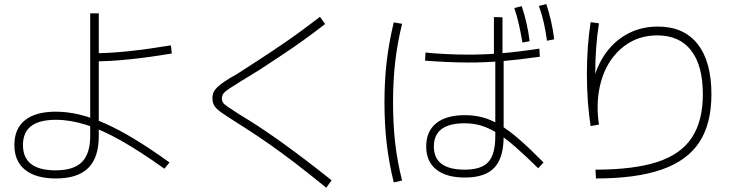

<svg xmlns="http://www.w3.org/2000/svg" viewBox="-20 -864 3560 920"><path d="M48.9 -168.9Q48.9 -247.8 100 -288.3Q151.1 -328.9 247.8 -328.9Q302.2 -328.9 360.6 -315Q418.9 -301.1 483.9 -272.2Q548.9 -243.3 625 -197.2Q701.1 -151.1 792.2 -85.6L767.8 -55.6Q651.1 -138.9 559.4 -190.6Q467.8 -242.2 392.2 -266.1Q316.7 -290 247.8 -290Q168.9 -290 129.4 -260Q90 -230 90 -168.9Q90 -47.8 246.7 -47.8Q333.3 -47.8 372.8 -87.8Q412.2 -127.8 412.2 -212.2V-800H453.3V-212.2Q453.3 -108.9 402.8 -58.9Q352.2 -8.9 247.8 -8.9Q152.2 -8.9 100.6 -50Q48.9 -91.1 48.9 -168.9ZM431.1 -608.9Q504.4 -608.9 598.3 -618.9Q692.2 -628.9 798.9 -646.7L803.3 -607.8Q698.9 -590 603.3 -580Q507.8 -570 432.2 -570Z M1543.3 35.6Q1458.9 -33.3 1391.1 -85Q1323.3 -136.7 1270.6 -173.3Q1217.8 -210 1176.1 -237.2Q1134.4 -264.4 1102.2 -284.4Q1071.1 -304.4 1051.1 -317.8Q1031.1 -331.1 1019.4 -342.2Q1007.8 -353.3 1002.8 -365.6Q997.8 -377.8 997.8 -392.2Q997.8 -408.9 1003.3 -421.7Q1008.9 -434.4 1021.7 -446.7Q1034.4 -458.9 1056.7 -473.9Q1078.9 -488.9 1113.3 -507.8Q1154.4 -534.4 1210.6 -570.6Q1266.7 -606.7 1342.2 -658.3Q1417.8 -710 1513.3 -783.3L1537.8 -748.9Q1482.2 -705.6 1430 -668.3Q1377.8 -631.1 1333.9 -602.2Q1290 -573.3 1253.3 -548.9Q1216.7 -524.4 1186.7 -506.7Q1156.7 -488.9 1135.6 -475.6Q1097.8 -452.2 1077.8 -438.9Q1057.8 -425.6 1050.6 -415.6Q1043.3 -405.6 1043.3 -392.2Q1043.3 -381.1 1048.9 -372.2Q1054.4 -363.3 1071.7 -352.2Q1088.9 -341.1 1122.2 -318.9Q1144.4 -305.6 1175.6 -286.1Q1206.7 -266.7 1247.2 -239.4Q1287.8 -212.2 1337.2 -176.7Q1386.7 -141.1 1444.4 -97.2Q1502.2 -53.3 1568.9 0Z M2022.2 -162.2Q2022.2 -234.4 2070 -273.3Q2117.8 -312.2 2207.8 -312.2Q2252.2 -312.2 2292.2 -301.7Q2332.2 -291.1 2375 -265.6Q2417.8 -240 2468.3 -196.1Q2518.9 -152.2 2584.4 -85.6L2558.9 -57.8Q2495.6 -120 2447.8 -161.7Q2400 -203.3 2360 -227.8Q2320 -252.2 2283.3 -262.8Q2246.7 -273.3 2206.7 -273.3Q2058.9 -273.3 2058.9 -162.2Q2058.9 -51.1 2206.7 -51.1Q2286.7 -51.1 2320 -87.8Q2353.3 -124.4 2353.3 -212.2V-590H2346.7V-782.2L2387.8 -781.1V-592.2H2393.3V-211.1Q2393.3 -107.8 2348.9 -60.6Q2304.4 -13.3 2207.8 -13.3Q2118.9 -13.3 2070.6 -51.7Q2022.2 -90 2022.2 -162.2ZM1866.7 10Q1843.3 -85.6 1832.8 -177.2Q1822.2 -268.9 1822.2 -373.3Q1822.2 -477.8 1832.8 -568.3Q1843.3 -658.9 1866.7 -756.7L1906.7 -750Q1883.3 -654.4 1873.3 -564.4Q1863.3 -474.4 1863.3 -373.3Q1863.3 -271.1 1873.3 -181.1Q1883.3 -91.1 1906.7 1.1ZM2483.3 -660Q2475.6 -705.6 2466.7 -745.6Q2457.8 -785.6 2444.4 -825.6L2480 -834.4Q2493.3 -794.4 2502.8 -753.3Q2512.2 -712.2 2517.8 -666.7ZM2601.1 -668.9Q2594.4 -715.6 2585.6 -755.6Q2576.7 -795.6 2562.2 -835.6L2597.8 -844.4Q2611.1 -803.3 2620.6 -762.2Q2630 -721.1 2635.6 -675.6ZM2016.7 -573.3 2018.9 -612.2Q2060 -607.8 2116.7 -605Q2173.3 -602.2 2225.6 -602.2Q2303.3 -602.2 2383.9 -608.9Q2464.4 -615.6 2564.4 -631.1L2566.7 -592.2Q2466.7 -577.8 2385.6 -571.1Q2304.4 -564.4 2225.6 -564.4Q2173.3 -564.4 2116.1 -567.2Q2058.9 -570 2016.7 -573.3Z M2833.3 -51.1Q3016.7 -51.1 3129.4 -87.8Q3242.2 -124.4 3295 -204.4Q3347.8 -284.4 3347.8 -412.2Q3347.8 -550 3291.7 -622.2Q3235.6 -694.4 3130 -694.4Q3056.7 -694.4 2999.4 -661.7Q2942.2 -628.9 2903.9 -571.1Q2865.6 -513.3 2851.1 -434.4Q2836.7 -355.6 2850 -266.7L2810 -260Q2792.2 -375.6 2792.2 -508.9Q2792.2 -642.2 2810 -757.8L2850 -752.2Q2832.2 -640 2832.2 -508.9Q2832.2 -474.4 2833.9 -441.7Q2835.6 -408.9 2836.7 -376.7L2810 -407.8Q2821.1 -505.6 2863.3 -579.4Q2905.6 -653.3 2975 -695Q3044.4 -736.7 3132.2 -736.7Q3256.7 -736.7 3322.8 -652.8Q3388.9 -568.9 3388.9 -412.2Q3388.9 -271.1 3331.1 -182.8Q3273.3 -94.4 3151.1 -51.7Q3028.9 -8.9 2835.6 -8.9Z"/></svg>

Font: Paperlogy 2 ExtraLight
Style: Regular
Weight: 250
Designer: redesigned by Lee Juim, glyphs from Gmarket Sans & Montserrat
Foundry: PT&
Version: Version 1.001